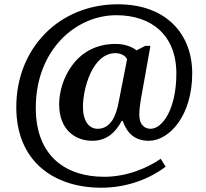

<svg xmlns="http://www.w3.org/2000/svg" viewBox="-20 -734 961 896"><path d="M453 142C579 142 685 96 753 44L730 7C669 49 574 91 466 91C293 91 147 0 147 -231C147 -498 331 -663 523 -663C686 -663 803 -571 803 -391C803 -225 738 -133 683 -133C657 -133 630 -149 630 -200C630 -221 635 -258 637 -268L682 -520H658L617 -499C597 -515 564 -529 519 -529C329 -529 256 -355 256 -248C256 -131 328 -77 411 -77C480 -77 520 -118 548 -170H553C574 -107 615 -77 674 -77C771 -77 877 -195 877 -392C877 -573 758 -714 530 -714C255 -714 56 -508 56 -234C56 18 230 142 453 142ZM436 -133C395 -133 367 -169 367 -236C367 -318 410 -486 519 -486C541 -486 565 -476 573 -457L533 -254C522 -195 497 -133 436 -133Z"/></svg>

Font: Noto Serif Tamil SemiBold
Style: Italic
Weight: 600
Italic angle: -12°
Designer: Indian Type Foundry, Tom Grace, and the Monotype Design Team
Foundry: Monotype Imaging Inc.
Version: Version 2.003